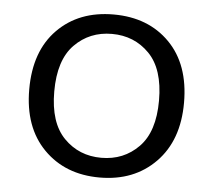

<svg xmlns="http://www.w3.org/2000/svg" viewBox="-45 -588 721 650"><g transform="rotate(5 316.0 -263.0)"><path d="M53 -263Q53 -393 125.5 -466.5Q198 -540 316 -540Q434 -540 506.5 -466.5Q579 -393 579 -263Q579 -135 506 -60.5Q433 14 316 14Q199 14 126 -60Q53 -134 53 -263ZM494 -263Q494 -370 443 -422Q392 -474 316 -474Q240 -474 189 -422Q138 -370 138 -263Q138 -157 189 -105Q240 -53 316 -53Q392 -53 443 -105Q494 -157 494 -263Z"/></g></svg>

Font: FiraGO Book
Style: Regular
Weight: 350
Designer: bBox Type
Foundry: bBox Type GmbH
Version: Version 1.001;PS 001.001;hotconv 1.0.88;makeotf.lib2.5.64775